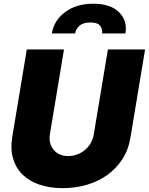

<svg xmlns="http://www.w3.org/2000/svg" viewBox="-20 -990 790 1019"><path d="M44.7 -261.4 122.2 -727.3H319.6L245 -278.4Q236.9 -228.7 264.6 -195Q291.9 -161.9 342.3 -161.9Q367.9 -161.9 390.8 -170.6Q413.7 -179.3 431.8 -194.8Q449.9 -210.2 462 -231.5Q474.1 -252.8 478 -278.4L552.6 -727.3H750L672.6 -261.4Q661.9 -195 628.9 -144.4Q595.9 -93.8 547.4 -59.8Q498.9 -25.9 438.9 -8.7Q378.9 8.5 313.9 8.5Q243.3 8.5 188.7 -10.3Q134.2 -29.1 98.9 -64.1Q63.6 -99.1 49.2 -149.1Q34.8 -199.2 44.7 -261.4ZM326 -926.1Q384.9 -970.2 475.1 -970.2Q520.6 -970.2 554 -959.3Q587.4 -948.5 610.8 -926.1Q657 -881.7 645.6 -812.5H522Q524.5 -835.9 511.7 -853Q498.2 -870.7 459.5 -870.7Q421.2 -870.7 401.3 -853Q381.4 -834.2 378.6 -812.5H255Q266.3 -881.7 326 -926.1Z"/></svg>

Font: Inter P Black
Style: Italic
Weight: 900
Italic angle: -9.40001°
Designer: Rasmus Andersson
Foundry: rsms
Version: Version 3.018;git-588b23468